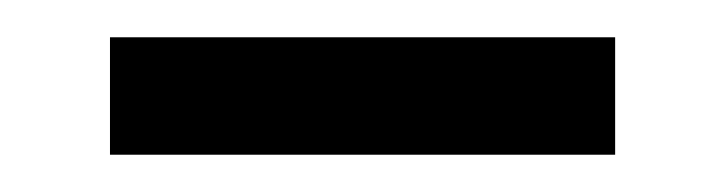

<svg xmlns="http://www.w3.org/2000/svg" viewBox="-20 -357 389 103"><path d="M310 -337V-274H39V-337Z"/></svg>

Font: Pathway Extreme 28pt SemiBold
Style: Regular
Weight: 600
Designer: Eduardo Rodriguez Tunni
Foundry: Eduardo Rodriguez Tunni
Version: Version 1.001;gftools[0.9.26]